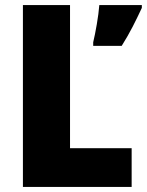

<svg xmlns="http://www.w3.org/2000/svg" viewBox="-20 -827 577 754"><path d="M70 -93H497V-245H255V-807H70ZM537 -796V-807H370C367 -765 355 -698 346 -661V-647H458C492 -701 513 -745 537 -796Z"/></svg>

Font: Noto Sans Kannada UI SemiCondensed Black
Style: Regular
Weight: 900
Width: 4
Designer: Jelle Bosma - Monotype Design Team
Foundry: Monotype Imaging Inc.
Version: Version 2.005